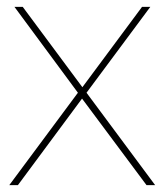

<svg xmlns="http://www.w3.org/2000/svg" viewBox="-20 -537 475 557"><path d="M22 -517 206 -268 7 0H32L218 -251L405 0H430L231 -268L416 -517H392L219 -284L46 -517Z"/></svg>

Font: Argentum Sans Thin
Style: Regular
Weight: 250
Designer: Julieta Ulanovsky
Foundry: Julieta Ulanovsky
Version: Version 5.001;February 15, 2019;FontCreator 11.5.0.2425 64-b